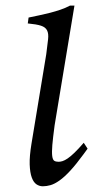

<svg xmlns="http://www.w3.org/2000/svg" viewBox="-20 -650 353 685"><path d="M278.3 -100.1Q251.5 -63.5 230.5 -40.8Q209.5 -18.1 192.1 -5.9Q174.8 6.3 160.4 10.5Q146 14.6 132.8 14.6Q120.6 14.6 110.1 7.6Q99.6 0.5 93.3 -16.8Q86.9 -34.2 85.9 -63.5Q85 -92.8 92.3 -137.2L145 -456.5Q149.4 -490.2 151.6 -510.3Q153.8 -530.3 147.9 -541.7Q142.1 -553.2 126.2 -558.3Q110.4 -563.5 79.1 -566.4L82 -587.4Q101.1 -591.3 120.6 -595.5Q140.1 -599.6 159.2 -604.5Q178.2 -609.4 196 -615.5Q213.9 -621.6 229.5 -629.9H245.6L174.8 -202.6Q168.9 -158.7 166.7 -132.8Q164.6 -106.9 166.3 -93.5Q168 -80.1 173.6 -76.4Q179.2 -72.8 189 -72.8Q195.3 -72.8 203.1 -75.2Q210.9 -77.6 221.4 -84.7Q231.9 -91.8 245.8 -105.2Q259.8 -118.7 278.8 -140.6L292.5 -119.6Z"/></svg>

Font: Akkhara
Style: Italic
Weight: 400
Italic angle: -7°
Designer: J. Victor Gaultney
Version: Version 1.00 June 13, 2006, initial release